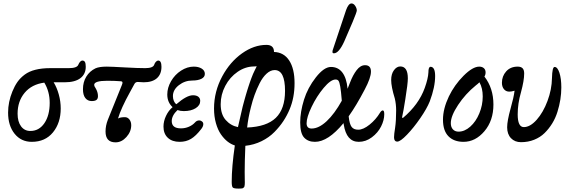

<svg xmlns="http://www.w3.org/2000/svg" viewBox="-20 -811 3298 1113"><path d="M164.1 11.2Q102.5 11.2 64.7 -35.6Q26.9 -82.5 26.9 -158.2Q26.9 -219.7 51.8 -280.8Q64.9 -313 81.5 -336.4Q98.1 -359.9 123.5 -378.7Q148.9 -397.5 185.8 -406.7Q222.7 -416 271 -416H378.9Q426.8 -416 434.1 -436Q438.5 -446.8 444.8 -453.4Q451.2 -460 457 -460Q467.8 -460 472.4 -451.7Q477.1 -443.4 477.1 -423.8Q477.1 -381.3 445.8 -357.7Q414.6 -334 355 -334H291Q309.6 -303.7 320.8 -263.4Q332 -223.1 332 -182.1Q332 -98.6 287.1 -43.7Q242.2 11.2 164.1 11.2ZM82 -151.9Q82 -105.5 102.1 -78.6Q122.1 -51.8 155.8 -51.8Q206.5 -51.8 237.3 -96.9Q268.1 -142.1 268.1 -214.8Q268.1 -280.3 236.8 -332Q164.1 -322.3 123 -273.2Q82 -224.1 82 -151.9Z M649.9 14.2Q591.8 14.2 591.8 -48.8Q591.8 -82.5 605 -116.2L686 -316.9Q695.8 -338.4 682.1 -339.8Q645 -342.8 602.1 -342.8Q525.9 -342.8 525.9 -318.8Q525.9 -311.5 533.7 -300.8Q547.9 -277.3 547.9 -253.9Q547.9 -238.3 539.1 -231.7Q530.3 -225.1 511.7 -225.1Q488.3 -225.1 474.6 -242.7Q460.9 -260.3 460.9 -293.9Q460.9 -335 480.2 -366.7Q499.5 -398.4 533.7 -415Q555.7 -424.8 599.1 -424.8Q623.5 -424.8 710 -419.9Q778.8 -416 821.8 -416Q867.2 -416 874 -436Q877.4 -446.8 884.3 -453.4Q891.1 -460 897 -460Q916 -460 916 -423.8Q916 -380.9 889.4 -357.4Q862.8 -334 813 -334Q806.2 -334 795.4 -335Q784.7 -335.9 778.8 -335.9Q766.1 -335.9 759.8 -325.2L733.9 -277.8Q681.2 -182.6 664.1 -124Q676.8 -131.8 704.1 -131.8Q719.7 -131.8 730.2 -118.4Q740.7 -105 740.7 -85Q740.7 -47.9 712.9 -16.8Q685.1 14.2 649.9 14.2Z M1021.5 11.2Q977.5 11.2 952.6 -12.5Q927.7 -36.1 927.7 -77.1Q927.7 -108.4 942.4 -139.4Q957 -170.4 980.5 -189.9Q949.7 -217.8 949.7 -263.2Q949.7 -302.7 971.7 -340.6Q993.7 -378.4 1029.5 -401.6Q1065.4 -424.8 1103.5 -424.8Q1130.4 -424.8 1148.9 -413.6Q1167.5 -402.3 1167.5 -382.8Q1167.5 -363.8 1147.2 -354Q1127 -344.2 1094.7 -344.2Q1051.8 -344.2 1017.1 -317.4Q982.4 -290.5 982.4 -253.9Q982.4 -238.8 987.8 -225.8Q993.2 -212.9 1002.4 -207Q1062 -258.8 1098.6 -258.8Q1118.7 -258.8 1129.6 -250.2Q1140.6 -241.7 1140.6 -226.1Q1140.6 -200.2 1114 -183.6Q1087.4 -167 1045.4 -167Q1025.9 -167 1008.8 -172.9Q975.6 -141.1 975.6 -108.9Q975.6 -66.9 1028.8 -66.9Q1053.2 -66.9 1074.7 -76.2Q1096.2 -85.4 1110.4 -101.1Q1118.7 -110.8 1129.9 -112.5Q1141.1 -114.3 1149.4 -107.9Q1159.2 -102.1 1158.4 -89.6Q1157.7 -77.1 1146.5 -63Q1115.7 -22.9 1087.2 -5.9Q1058.6 11.2 1021.5 11.2Z M1361.3 282.2Q1335.4 282.2 1329.3 275.9Q1323.2 269.5 1323.2 243.2Q1323.2 156.7 1341.3 32.2Q1319.3 25.4 1298.8 9.3Q1278.3 -6.8 1260.5 -32.5Q1242.7 -58.1 1231.7 -96.9Q1220.7 -135.7 1220.7 -182.1Q1220.7 -280.3 1268.6 -369.1Q1313.5 -452.1 1382.8 -501.5Q1452.1 -550.8 1524.4 -550.8Q1568.4 -550.8 1568.4 -509.8Q1625.5 -507.8 1656.5 -460.2Q1687.5 -412.6 1687.5 -329.1Q1687.5 -244.6 1658.7 -176.8Q1644 -141.6 1622.8 -109.4Q1601.6 -77.1 1570.8 -45.7Q1540 -14.2 1496.3 7.3Q1452.6 28.8 1402.3 34.2Q1398.4 124 1398.4 186Q1398.4 197.8 1398.7 210.7Q1398.9 223.6 1398.9 231Q1398.9 238.3 1399.2 246.8Q1399.4 255.4 1398.7 259.3Q1397.9 263.2 1397.2 268.1Q1396.5 272.9 1394.3 274.7Q1392.1 276.4 1389.6 278.6Q1387.2 280.8 1382.8 281.2Q1378.4 281.7 1373.8 282Q1369.1 282.2 1361.3 282.2ZM1259.3 -207Q1259.3 -148.4 1288.3 -115.5Q1317.4 -82.5 1359.4 -74.2Q1365.2 -101.6 1386.7 -192.9Q1386.7 -193.4 1392.1 -213.1Q1397.5 -232.9 1398.4 -236.3Q1399.4 -239.7 1404.8 -258.8Q1410.2 -277.8 1412.4 -284.2Q1414.6 -290.5 1419.9 -307.9Q1425.3 -325.2 1428.5 -333.7Q1431.6 -342.3 1437 -357.4Q1442.4 -372.6 1447 -382.6Q1451.7 -392.6 1457.3 -404.5Q1462.9 -416.5 1468.3 -426.8Q1463.4 -425.8 1453.6 -425.8Q1402.8 -425.8 1357.7 -394.8Q1312.5 -363.8 1285.9 -313.2Q1259.3 -262.7 1259.3 -207ZM1434.6 -189.9Q1418.5 -127.4 1412.6 -71.8Q1525.4 -76.2 1578.9 -127.9Q1632.3 -179.7 1632.3 -284.2Q1632.3 -404.8 1572.3 -404.8Q1547.9 -404.8 1525.1 -383.8Q1502.4 -362.8 1485.1 -328.4Q1467.8 -293.9 1455.6 -260Q1443.4 -226.1 1434.6 -189.9Z M1915.5 -502Q1907.2 -502 1907.2 -509.8Q1907.2 -516.1 1908.2 -519L1986.3 -752.9Q2000 -791 2017.6 -791Q2029.8 -791 2039.1 -777.1Q2048.3 -763.2 2048.3 -750Q2048.3 -741.7 2024.4 -684.1L1975.6 -570.8Q1944.3 -502 1915.5 -502ZM1805.7 11.2Q1766.1 11.2 1743.2 -13.2Q1720.2 -37.6 1720.2 -101.1Q1720.2 -162.1 1742.2 -232.9Q1763.7 -302.2 1811 -362.5Q1858.4 -422.9 1898.4 -422.9Q1939.9 -422.9 1964.4 -390.9Q1988.8 -358.9 1994.6 -298.8V-295.9Q2006.8 -326.2 2009.3 -333Q2025.4 -375.5 2047.4 -404.3Q2069.3 -433.1 2096.2 -433.1Q2130.4 -433.1 2130.4 -396Q2130.4 -359.9 2094.2 -292Q2045.4 -198.7 2001.5 -137.2V-133.8Q2006.3 -90.8 2018.6 -75Q2030.8 -59.1 2056.6 -59.1Q2085.9 -59.1 2122.3 -88.4Q2158.7 -117.7 2182.6 -157.2Q2190.9 -170.9 2199.2 -170.9Q2207.5 -170.9 2207.5 -148.9Q2207.5 -114.7 2189.2 -78.1Q2170.9 -41.5 2135.7 -15.1Q2100.6 11.2 2059.6 11.2Q1988.3 11.2 1972.7 -88.9Q1971.2 -93.3 1971.2 -97.2Q1881.8 11.2 1805.7 11.2ZM1757.3 -96.2Q1757.3 -65.9 1786.6 -65.9Q1828.1 -65.9 1873.8 -108.6Q1919.4 -151.4 1961.4 -227.1Q1957 -282.7 1952.4 -309.1Q1947.8 -335.4 1942.1 -342.8Q1936.5 -350.1 1925.3 -350.1Q1897 -350.1 1856.2 -301.3Q1815.4 -252.4 1786.4 -191.7Q1757.3 -130.9 1757.3 -96.2Z M2283.2 9.8Q2264.2 9.8 2264.2 -15.1Q2264.2 -32.2 2270.5 -70.8Q2276.4 -110.8 2276.4 -170.9Q2276.4 -207.5 2268.6 -240.2Q2247.6 -308.6 2247.6 -347.2Q2247.6 -382.3 2263.7 -404.1Q2279.8 -425.8 2300.3 -425.8Q2344.2 -425.8 2344.2 -356.9Q2344.2 -326.2 2329.6 -235.8Q2319.3 -168.9 2310.5 -129.9L2315.4 -127Q2407.7 -204.6 2442.4 -301.8Q2461.9 -356.4 2463.4 -391.1Q2463.4 -423.8 2475.6 -423.8Q2502.4 -423.8 2502.4 -370.1Q2502.4 -306.2 2471.2 -223.1Q2454.6 -181.6 2416.3 -126Q2377.9 -70.3 2339.4 -30.3Q2300.8 9.8 2283.2 9.8Z M2667 11.2Q2611.3 11.2 2579.6 -21Q2547.9 -53.2 2547.9 -117.2Q2547.9 -180.2 2582 -252Q2614.3 -318.8 2667.2 -371.8Q2720.2 -424.8 2758.3 -424.8Q2774.4 -424.8 2784.7 -416Q2794.9 -407.2 2794.9 -391.1Q2794.9 -377.9 2788.1 -367.2Q2840.3 -299.8 2840.3 -205.1Q2840.3 -111.8 2788.1 -50.3Q2735.8 11.2 2667 11.2ZM2593.3 -97.2Q2593.3 -74.2 2605.5 -61Q2617.7 -47.9 2638.2 -47.9Q2673.3 -47.9 2706.1 -76.9Q2738.8 -106 2758.5 -153.6Q2778.3 -201.2 2778.3 -252Q2778.3 -299.8 2759.3 -334Q2750 -324.7 2738.3 -315.9Q2677.7 -266.6 2635.5 -202.6Q2593.3 -138.7 2593.3 -97.2Z M3000 13.2Q2964.4 13.2 2942.1 -10Q2919.9 -33.2 2919.9 -73.2Q2919.9 -109.9 2939.9 -182.1Q2958.5 -248 2962.9 -285.2Q2944.8 -279.8 2932.6 -279.8Q2913.1 -279.8 2901.4 -293.9Q2889.6 -308.1 2889.6 -331.1Q2889.6 -369.6 2914.3 -397.2Q2939 -424.8 2981 -424.8Q3000 -424.8 3009.3 -415.3Q3018.6 -405.8 3018.6 -384.8Q3018.6 -344.2 3000 -275.9Q2981 -210.4 2981 -147.9Q2981 -74.2 3016.6 -74.2Q3053.2 -74.2 3091.1 -116.7Q3128.9 -159.2 3153.8 -225.8Q3178.7 -292.5 3179.7 -357.9Q3181.2 -422.9 3194.8 -422.9Q3211.9 -422.9 3222.9 -389.2Q3233.9 -355.5 3233.9 -304.2Q3233.9 -269.5 3228.3 -234.1Q3222.7 -198.7 3211.4 -162.6Q3200.2 -126.5 3180.9 -95.2Q3161.6 -64 3136.7 -39.6Q3111.8 -15.1 3076.7 -1Q3041.5 13.2 3000 13.2Z"/></svg>

Font: Junicode SmCond Medium
Style: Italic
Weight: 500
Width: 4
Italic angle: -11°
Designer: Peter S. Baker
Version: Version 2.206